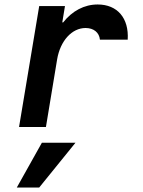

<svg xmlns="http://www.w3.org/2000/svg" viewBox="-20 -567 640 857"><path d="M185 0 235 -302C249 -385 301 -442 362 -442C398 -442 423 -422 426 -390H550C556 -486 504 -547 416 -547C356 -547 302 -518 262 -467H258L270 -540H155L65 0ZM317 70H167L55 270H155Z"/></svg>

Font: CommitMono
Style: Bold Italic
Weight: 700
Monospace: yes
Designer: Eigil Nikolajsen
Foundry: Eigil Nikolajsen
Version: Version 1.143